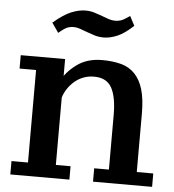

<svg xmlns="http://www.w3.org/2000/svg" viewBox="-53 -803 777 858"><g transform="rotate(5 335.0 -374.5)"><path d="M661 5H396V-55H462V-301Q462 -380 439.5 -421.5Q417 -463 360 -463Q335 -463 313.5 -455Q292 -447 274.5 -432.5Q257 -418 244 -399Q231 -380 224 -358V-55H290V5H25V-55H99V-470H25V-530H224V-426H207Q229 -471 275.5 -505.5Q322 -540 390 -540Q437 -540 474.5 -530Q512 -520 537 -493.5Q562 -467 574.5 -424.5Q587 -382 587 -317V-55H661ZM519 -705Q480 -668 447.5 -654.5Q415 -641 387 -641Q365 -641 345.5 -647Q326 -653 309 -659.5Q292 -666 277.5 -671Q263 -676 248 -676Q237 -676 223.5 -671.5Q210 -667 183 -644L153 -687Q198 -726 232.5 -740Q267 -754 296 -754Q318 -754 337 -748Q356 -742 372 -736Q388 -730 402.5 -725Q417 -720 432 -720Q444 -720 457 -724Q470 -728 497 -747Z"/></g></svg>

Font: PT Serif Caption
Style: Semibold
Weight: 600
Designer: A.Korolkova, O.Umpeleva, V.Yefimov
Foundry: ParaType Ltd
Version: Version 1.00;May 2, 2020;FontCreator 12.0.0.2544 64-bit